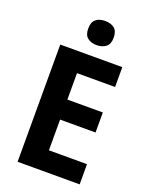

<svg xmlns="http://www.w3.org/2000/svg" viewBox="-169 -1014 849 1099"><g transform="rotate(20 255.5 -464.5)"><path d="M458 0H80V-714H458V-593H226V-432H442V-310H226V-123H458ZM276 -929Q311 -929 332.5 -912Q354 -895 354 -855Q354 -816 332 -799Q310 -782 276 -782Q242 -782 220.5 -799Q199 -816 199 -855Q199 -895 220 -912Q241 -929 276 -929Z"/></g></svg>

Font: Noto Sans Devanagari UI SemiCondensed
Style: Bold
Weight: 700
Width: 4
Designer: Jelle Bosma - Monotype Design Team
Foundry: Monotype Imaging Inc.
Version: Version 2.004; ttfautohint (v1.8.4.7-5d5b)